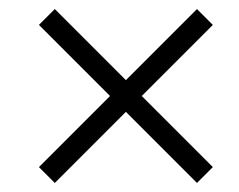

<svg xmlns="http://www.w3.org/2000/svg" viewBox="-20 -515 527 424"><path d="M415 -111 66 -460 101 -495 450 -146ZM450 -460 101 -111 66 -146 415 -495Z"/></svg>

Font: Lisu Bosa ExtraLight
Style: Italic
Weight: 200
Italic angle: -19°
Designer: David Morse, Annie Olsen, Victor Gaultney, Frank Grießhammer (Latin)
Foundry: SIL International
Version: Version 2.000